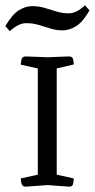

<svg xmlns="http://www.w3.org/2000/svg" viewBox="-23 -701 356 721"><path d="M119 -444 55 -458Q55 -464 57.5 -476.5Q60 -489 73 -489Q73 -489 89 -488.5Q105 -488 156 -486Q203 -488 220 -488.5Q237 -489 237 -489Q250 -489 252 -476.5Q254 -464 254 -459L190 -444V-45L254 -31Q254 -25 252 -12.5Q250 0 237 0L156 -6L73 0Q60 0 57.5 -12.5Q55 -25 55 -31L119 -45ZM296 -681 313 -662Q288 -618 262.5 -602.5Q237 -587 212 -587Q188 -587 166 -594Q144 -601 122 -607.5Q100 -614 76 -614Q60 -614 44.5 -606Q29 -598 14 -584L-3 -603Q23 -647 48 -662.5Q73 -678 98 -678Q122 -678 144 -671.5Q166 -665 188.5 -658Q211 -651 234 -651Q251 -651 266 -659Q281 -667 296 -681Z"/></svg>

Font: Mate SC
Style: Regular
Weight: 400
Designer: Eduardo Rodriguez Tunni
Foundry: Eduardo Rodriguez Tunni
Version: Version 1.003; ttfautohint (v1.8.4.7-5d5b);gftools[0.9.24]